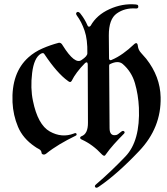

<svg xmlns="http://www.w3.org/2000/svg" viewBox="-20 -729 787 907"><path d="M176.3 -7.3Q175.3 -19 163.8 -24.9Q152.3 -30.8 144.5 -36.6Q88.4 -74.7 65.2 -129.6Q42 -184.6 39.1 -246.1Q33.2 -385.3 114.3 -458Q143.1 -483.9 180.7 -500.2Q218.3 -516.6 257.8 -526.9Q268.6 -528.8 276.4 -514.2Q334 -421.9 365.7 -445.8Q393.1 -463.9 392.6 -477.5Q394 -542 379.6 -584Q365.2 -626 343.3 -655.3Q335.9 -665.5 342.8 -670.9Q349.6 -676.3 358.9 -666Q380.4 -639.2 393.6 -608.4Q395 -603.5 399.9 -603Q404.8 -602.5 408.2 -607.4Q436.5 -658.2 497.3 -685.8Q558.1 -713.4 620.6 -708Q620.6 -707.5 627 -706.8Q633.3 -706.1 633.3 -697Q633.3 -688 621.1 -689Q569.8 -692.4 531.7 -665.5Q493.7 -638.7 494.1 -562L495.1 -452.6Q495.1 -447.8 499 -445.6Q502.9 -443.4 506.8 -445.8Q534.7 -457.5 561.3 -476.6Q587.9 -495.6 610.8 -517.6Q628.9 -535.6 631.3 -511.2Q633.3 -493.2 646.5 -479Q659.7 -464.8 670.9 -451.2Q736.8 -367.2 738.8 -269.5Q742.2 -126 637.7 -15.9Q533.2 94.2 447.8 152.3Q435.5 161.6 430.2 155.5Q424.8 149.4 433.6 142.1Q502.9 83 572.8 9.8Q642.6 -63.5 636.2 -220.2Q633.3 -281.7 617.4 -336.2Q601.6 -390.6 559.6 -426.8Q538.1 -444.8 500 -426.3Q495.6 -424.8 495.6 -418.9L497.6 -124Q497.6 -84.5 529.3 -91.3Q535.6 -92.3 552.7 -106.9Q560.5 -113.3 566.2 -108.6Q571.8 -104 565.4 -97.2Q541 -72.8 518.8 -48.1Q496.6 -23.4 479.5 1Q473.6 12.7 461.9 1Q418.5 -45.9 367.2 -69.3Q358.4 -73.2 358.6 -78.1Q358.9 -83 364.7 -85.4Q396 -96.2 395.5 -149.9L394.5 -424.3Q394 -439.9 382.3 -431.6Q338.4 -387.2 318.4 -346.7Q312.5 -336.4 300.8 -346.7Q250.5 -382.3 190.4 -472.2Q185.5 -482.4 172.9 -475.1Q140.6 -456.1 131.8 -384.3Q123 -312.5 135.7 -252.4Q158.7 -139.6 215.3 -107.9Q272 -76.2 328.6 -98.1Q338.9 -103 341.3 -96.9Q343.8 -90.8 337.4 -87.9Q297.9 -68.8 262 -47.4Q226.1 -25.9 197.8 -2.9Q189.9 2.9 183.1 0.5Q176.3 -2 176.3 -7.3Z"/></svg>

Font: Bertholdr Mainzer Fraktur
Style: Regular
Weight: 400
Designer: Peter Wiegel, original typeface by Carl Albert Fahrenwaldt 1901
Foundry: Peter Wiegel
Version: Version 1.000 2010 initial release